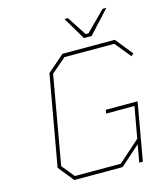

<svg xmlns="http://www.w3.org/2000/svg" viewBox="-133 -1032 974 1132"><g transform="rotate(-15 354.0 -466.0)"><path d="M450 -794 368 -932H389L466 -814H483L601 -932H624L497 -794ZM179 0 102 -95 200 -647 304 -737H623L708 -631L693 -618L614 -715H310L220 -638L125 -99L188 -22H468L600 -139L634 -330H461L465 -352H659L597 0H575L594 -107L473 0Z"/></g></svg>

Font: Tomorrow Thin
Style: Italic
Weight: 250
Italic angle: -10°
Designer: Tony de Marco, Monica Rizzolli
Foundry: Just in Type
Version: Version 2.002